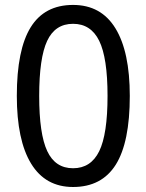

<svg xmlns="http://www.w3.org/2000/svg" viewBox="-20 -745 591 775"><path d="M274.9 9.8Q163.1 9.8 105.5 -84.7Q47.9 -179.2 47.9 -357.9Q47.9 -544.4 103.8 -634.8Q159.7 -725.1 274.9 -725.1Q388.2 -725.1 446 -630.6Q503.9 -536.1 503.9 -357.9Q503.9 -170.4 447.3 -80.3Q390.6 9.8 274.9 9.8ZM274.9 -65.9Q346.7 -65.9 380.4 -134.5Q414.1 -203.1 414.1 -357.9Q414.1 -511.7 380.4 -580.3Q346.7 -648.9 274.9 -648.9Q202.6 -648.9 170.4 -580.1Q138.2 -511.2 138.2 -357.9Q138.2 -204.1 170.7 -135Q203.1 -65.9 274.9 -65.9Z"/></svg>

Font: Noto Sans Gujarati UI
Style: Regular
Weight: 400
Designer: Monotype Design Team
Foundry: Monotype Imaging Inc.
Version: Version 1.03